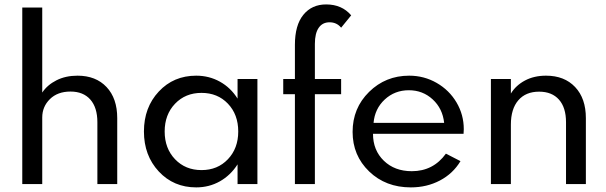

<svg xmlns="http://www.w3.org/2000/svg" viewBox="-20 -815 2685 850"><path d="M78.6 -781.7H167V-405.3Q189.5 -439 230 -459.5Q270.5 -480 323.2 -480Q404.3 -480 451.7 -429.7Q499 -379.4 499 -292V0H411.1V-273.9Q411.1 -338.9 379.9 -374.3Q348.6 -409.7 292 -409.7Q234.9 -409.7 200.9 -376.2Q167 -342.8 167 -294.9V0H78.6Z M848.6 14.6Q748.5 14.6 682.9 -55.9Q617.2 -126.5 617.2 -232.9Q617.2 -339.4 682.9 -409.7Q748.5 -480 848.6 -480Q905.8 -480 953.6 -453.4Q1001.5 -426.8 1031.7 -378.4V-465.3H1119.6V0H1031.7V-87.4Q1001 -39.1 953.4 -12.2Q905.8 14.6 848.6 14.6ZM1034.7 -232.9Q1034.7 -308.1 989 -356Q943.4 -403.8 872.1 -403.8Q800.8 -403.8 754.9 -355.7Q709 -307.6 709 -232.9Q709 -158.2 754.9 -110.1Q800.8 -62 872.1 -62Q943.4 -62 989 -110.1Q1034.7 -158.2 1034.7 -232.9Z M1285.6 -397.9H1233.9V-465.3H1285.6V-616.7Q1285.6 -703.6 1323 -749.5Q1360.4 -795.4 1423.8 -795.4Q1493.7 -795.4 1534.7 -747.1L1490.2 -692.4Q1470.7 -716.3 1439 -716.3Q1407.7 -716.3 1390.9 -691.9Q1374 -667.5 1374 -620.6V-465.3H1490.2V-397.9H1374V0H1285.6Z M1541 -231Q1541 -336.4 1614 -408.2Q1687 -480 1791.5 -480Q1857.4 -480 1913.1 -448Q1968.8 -416 2001 -361.6Q2033.2 -307.1 2033.2 -243.2Q2033.2 -235.4 2032.2 -222.7H1631.3Q1631.3 -149.9 1679.2 -103.5Q1727.1 -57.1 1803.2 -57.1Q1897.9 -57.1 1954.1 -134.8L2018.6 -101.6Q1985.4 -46.4 1927.5 -15.9Q1869.6 14.6 1798.8 14.6Q1687.5 14.6 1614.3 -55.9Q1541 -126.5 1541 -231ZM1790 -415.5Q1727.5 -415.5 1683.3 -374.5Q1639.2 -333.5 1633.8 -271H1946.3Q1939.5 -334.5 1895.5 -375Q1851.6 -415.5 1790 -415.5Z M2153.3 -465.3H2241.7V-400.9Q2263.7 -437 2304 -458.5Q2344.2 -480 2397.5 -480Q2478.5 -480 2526.1 -429.7Q2573.7 -379.4 2573.7 -292V0H2485.8V-273.9Q2485.8 -338.9 2454.6 -374Q2423.3 -409.2 2366.7 -409.2Q2307.6 -409.2 2274.7 -371.1Q2241.7 -333 2241.7 -263.2V0H2153.3Z"/></svg>

Font: Spartan MB Med
Style: Regular
Weight: 500
Designer: Matt Bailey, Mirko Velimirovic
Foundry: Matt Bailey
Version: Version 1.005